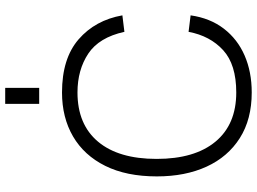

<svg xmlns="http://www.w3.org/2000/svg" viewBox="-148 -854 1012 757"><g transform="rotate(-90 358.5 -476.0)"><path d="M372 10Q266 10 192 -37Q118 -84 79.5 -168Q41 -252 41 -364Q41 -484 82.5 -567.5Q124 -651 198.5 -694.5Q273 -738 372 -738Q506 -738 581.5 -672.5Q657 -607 676 -500L611 -492Q589 -592 525 -634.5Q461 -677 372 -677Q246 -677 178 -596Q110 -515 110 -365Q110 -215 178 -133Q246 -51 372 -51Q482 -51 538.5 -102.5Q595 -154 611 -239L676 -231Q665 -154 623.5 -100Q582 -46 517.5 -18Q453 10 372 10ZM327 -828V-962H390V-828Z"/></g></svg>

Font: BDO Grotesk Light
Style: Regular
Weight: 300
Designer: Deni Anggara
Foundry: Lokal Container
Version: Version 2.000